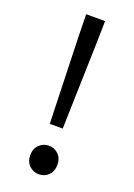

<svg xmlns="http://www.w3.org/2000/svg" viewBox="-146 -807 615 878"><g transform="rotate(20 161.5 -368.0)"><path d="M130 -221 117 -645 115 -749H207L205 -645L193 -221ZM161 13Q134 13 114.5 -6Q95 -25 95 -56Q95 -88 114.5 -107Q134 -126 161 -126Q189 -126 208 -107Q227 -88 227 -56Q227 -25 208 -6Q189 13 161 13Z"/></g></svg>

Font: Chocolate Classical Sans
Style: Regular
Weight: 400
Designer: 田海東、宇文滿月
Foundry: Moonlit Owen
Version: Version 1.001